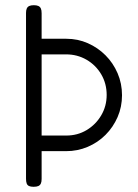

<svg xmlns="http://www.w3.org/2000/svg" viewBox="-20 -707 529 738"><path d="M109 11Q98 11 91.5 8Q85 5 82.5 -2Q80 -9 80 -20V-657Q80 -668 83 -674.5Q86 -681 92.5 -684Q99 -687 110 -687Q121 -687 127.5 -684Q134 -681 137 -674.5Q140 -668 140 -656V-558H235Q279 -558 317.5 -541Q356 -524 385.5 -494.5Q415 -465 432 -425.5Q449 -386 449 -341Q449 -296 432 -257Q415 -218 385.5 -188.5Q356 -159 317 -142.5Q278 -126 234 -126H140V-19Q140 -8 137 -1.5Q134 5 127.5 8Q121 11 109 11ZM140 -186H235Q278 -186 313 -207Q348 -228 369 -263.5Q390 -299 390 -342Q390 -386 369 -421.5Q348 -457 312.5 -477.5Q277 -498 234 -498H140Z"/></svg>

Font: Fredoka Condensed Light
Style: Regular
Weight: 300
Width: 3
Designer: Ben Nathan
Foundry: Milena B. Brandão, Ben Nathan
Version: Version 2.001